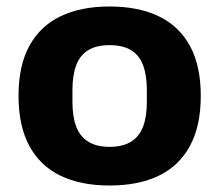

<svg xmlns="http://www.w3.org/2000/svg" viewBox="-20 -559 675 591"><path d="M317 12Q229 12 166.5 -18Q104 -48 70.5 -109.5Q37 -171 37 -264Q37 -357 70.5 -418Q104 -479 166.5 -509Q229 -539 317 -539Q406 -539 468.5 -509Q531 -479 564.5 -418Q598 -357 598 -264Q598 -171 564.5 -109.5Q531 -48 468.5 -18Q406 12 317 12ZM317 -107Q358 -107 383.5 -123Q409 -139 420.5 -169.5Q432 -200 432 -245V-282Q432 -327 420.5 -358Q409 -389 383.5 -404.5Q358 -420 317 -420Q277 -420 251.5 -404.5Q226 -389 214.5 -358Q203 -327 203 -282V-245Q203 -200 214.5 -169.5Q226 -139 251.5 -123Q277 -107 317 -107Z"/></svg>

Font: Archivo SemiBold ExtraBold
Style: Regular
Weight: 800
Version: Version 2.001